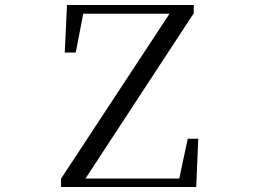

<svg xmlns="http://www.w3.org/2000/svg" viewBox="-20 -748 1040 768"><path d="M224 0H765L773 -193H731L697 -34H322L755 -695V-728H248L239 -538H283L313 -693H658L224 -33Z"/></svg>

Font: Harano Aji Mincho K1
Style: Regular
Weight: 400
Foundry: Masamichi Hosoda
Version: HaranoAjiMinchoK1-Regular version 20230610;ttx 4.39.4